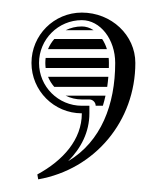

<svg xmlns="http://www.w3.org/2000/svg" viewBox="-20 -160 260 305"><path d="M110 -2H122C127.4 -2 132 2.6 132 8H143.4C145 2.8 146.4 -2.5 147.6 -8H84.3C92 -4.2 100.8 -2 110 -2ZM66.2 -22H150.3C151 -27.2 151.7 -32.6 152.1 -38H56.3C58.7 -32.1 62.1 -26.7 66.2 -22ZM52.5 -52H152.9C153 -54.6 153 -57.3 153 -60C153 -62.7 152.9 -65.4 152.6 -68H52.5C52.2 -65.4 52 -62.7 52 -60C52 -57.3 52.2 -54.6 52.5 -52ZM56.3 -82H149.8C148 -88 145.4 -93.3 142.3 -98H66.2C62.1 -93.3 58.7 -87.9 56.3 -82ZM84.3 -112H128.7C122.9 -115.9 116.4 -118 110 -118C100.8 -118 92 -115.8 84.3 -112ZM110 20C110 61.7 80.2 94.9 39.3 117.1L40.7 124.9C131 109 195 32.1 195 -60C195 -104.2 156.9 -140 110 -140C65.8 -140 30 -104.2 30 -60C30 -15.8 65.8 20 110 20ZM110 8C72.5 8 42 -22.5 42 -60C42 -97.5 72.5 -128 110 -128C139.3 -128 163 -97.5 163 -60C163 6 140.6 64.9 88.3 96C108.8 75.2 122 49.8 122 20V8Z"/></svg>

Font: SortefaxS02
Style: Medium
Weight: 500
Designer: gluk
Foundry: gluk
Version: Version 0.261